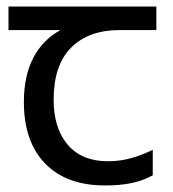

<svg xmlns="http://www.w3.org/2000/svg" viewBox="-20 -557 530 587"><path d="M301 10Q183 10 118 -57Q53 -124 53 -245Q53 -325 82 -380.5Q111 -436 165 -465H6V-537H458V-465H345Q251 -465 197.5 -411.5Q144 -358 144 -252Q144 -165 187 -114.5Q230 -64 310 -64Q347 -64 381 -73.5Q415 -83 447 -99V-21Q418 -5 383 2.5Q348 10 301 10Z"/></svg>

Font: lhindi25
Style: Book
Weight: 400
Designer: Jelle Bosma - Monotype Design Team
Foundry: Monotype Imaging Inc.
Version: Version 2.003